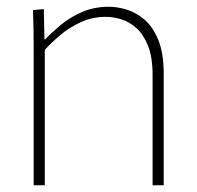

<svg xmlns="http://www.w3.org/2000/svg" viewBox="-20 -550 586 570"><path d="M80 -395Q80 -433 79.5 -462Q79 -491 78 -520L110 -523L112 -433H114Q133 -453 160.5 -476Q188 -499 224 -514.5Q260 -530 304 -530Q327 -530 354.5 -522Q382 -514 407.5 -493Q433 -472 449.5 -432.5Q466 -393 466 -331V0H433V-327Q433 -380 419.5 -414Q406 -448 384.5 -467Q363 -486 339 -493Q315 -500 295 -500Q254 -500 219.5 -484Q185 -468 158.5 -445.5Q132 -423 113 -402V0H80Z"/></svg>

Font: Murecho Thin ExtraLight
Style: Regular
Weight: 250
Version: Version 1.010